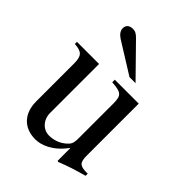

<svg xmlns="http://www.w3.org/2000/svg" viewBox="-198 -782 897 897"><g transform="rotate(45 250.0 -334.0)"><path d="M480 -50H474C428 -50 417 -61 417 -107V-450H259V-433C319 -429 333 -421 333 -368V-137C333 -102 326 -93 310 -79C285 -57 255 -48 226 -48C187 -48 155 -81 155 -127V-450H9V-436C57 -433 71 -419 71 -369V-118C71 -41 116 10 193 10C230 10 287 -9 336 -76H338V6L343 9C393 -11 429 -22 480 -36ZM339 -507 194 -655C177 -673 166 -678 151 -678C129 -678 115 -667 115 -646C115 -630 126 -615 145 -603L299 -507Z"/></g></svg>

Font: XITS
Style: Regular
Weight: 400
Designer: MicroPress Inc., with final additions and corrections provided by Coen Hoffman, Elsevier (retired)
Version: Version 1.302